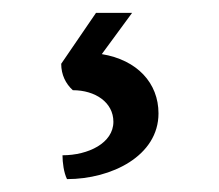

<svg xmlns="http://www.w3.org/2000/svg" viewBox="-20 -36 340 298"><path d="M84 242C153 242 226 206 226 140C226 93 193 57 138 48L185 -16H129L75 63C75 80 82 94 93 104C128 104 156 123 156 153C156 186 117 205 77 205C77 216 79 232 84 242Z"/></svg>

Font: Vollkorn Semibold
Style: Regular
Weight: 600
Designer: Friedrich Althausen
Foundry: Friedrich Althausen
Version: Version 4.015;PS 004.015;hotconv 1.0.88;makeotf.lib2.5.64775